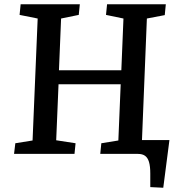

<svg xmlns="http://www.w3.org/2000/svg" viewBox="-20 -723 832 902"><path d="M46 0 52 -50 133 -63 157 -636 72 -653 77 -703H355L350 -653L267 -636L257 -393H550L560 -636L478 -653L483 -703H759L754 -652L670 -636L647 -65H776L747 159L686 156V92Q686 58 680 38Q674 18 661.5 9Q649 0 628 0H451L456 -50L536 -63L547 -327H255L244 -64L335 -50L330 0Z"/></svg>

Font: Literata 18pt Medium
Style: Italic
Weight: 500
Italic angle: -2°
Designer: Latin by Veronika Burian and Jose Scaglione. Greek by Irene Vlachou. Cyrillic by Vera Evstafieva
Foundry: TypeTogether
Version: Version 3.103;gftools[0.9.29]